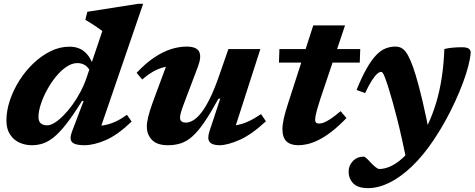

<svg xmlns="http://www.w3.org/2000/svg" viewBox="-20 -757 2516 1018"><path d="M466 -363.5Q452 -397 433.2 -409.8Q414.5 -422.5 390 -422.5Q361 -422.5 331.8 -402.5Q302.5 -382.5 276 -350Q249.5 -317.5 228.8 -279Q208 -240.5 196 -203.2Q184 -166 184 -137Q184 -114 196 -103.2Q208 -92.5 230 -92.5Q247.5 -92.5 269.8 -106.2Q292 -120 316.2 -144.5Q340.5 -169 363.8 -201Q387 -233 406.5 -269.8Q426 -306.5 439 -345L522.5 -592Q514 -599.5 497.8 -610.5Q481.5 -621.5 464 -632.8Q446.5 -644 432.5 -652L443 -694.5L713.5 -737H739L499 -37.5L466.5 -89.5Q500 -88 529.8 -92.8Q559.5 -97.5 589.5 -110.8Q619.5 -124 653 -148.5L678 -112.5Q602.5 -40.5 540 -13.8Q477.5 13 426.5 13Q378.5 13 362.5 -3Q346.5 -19 362 -60L423.5 -222H415Q368.5 -147 332.2 -100.5Q296 -54 265.5 -29.5Q235 -5 206.8 4Q178.5 13 149 13Q113 13 82.2 -1.2Q51.5 -15.5 32.8 -44.8Q14 -74 14 -118Q14 -169.5 32.2 -224.2Q50.5 -279 82.5 -329.8Q114.5 -380.5 157 -421Q199.5 -461.5 248.2 -485.5Q297 -509.5 348 -509.5Q398.5 -509.5 430.5 -480.8Q462.5 -452 480 -393Z M1091 -62 1148 -235 1137.5 -232.5Q1096.5 -157.5 1063.5 -109.2Q1030.5 -61 1000.5 -34.2Q970.5 -7.5 939.2 2.8Q908 13 870 13Q813 13 785.8 -15.2Q758.5 -43.5 758.5 -86Q758.5 -107 765.8 -137.5Q773 -168 791 -217.5L879 -455L910.5 -407.5Q876.5 -408 847.5 -400.2Q818.5 -392.5 791 -376.8Q763.5 -361 733.5 -335.5L704.5 -371Q753 -422.5 799 -453Q845 -483.5 887.8 -496.8Q930.5 -510 969 -510Q1021.5 -510 1035.5 -483.8Q1049.5 -457.5 1030 -405L955 -207Q943.5 -176.5 939 -159.8Q934.5 -143 934.5 -133Q934.5 -120 942.5 -113.5Q950.5 -107 966 -107Q984 -107 1004.5 -119Q1025 -131 1047 -159Q1069 -187 1093 -235.2Q1117 -283.5 1142 -356L1191 -497H1360.5L1212 -35.5L1173.5 -89.5Q1206 -88.5 1235.8 -93.8Q1265.5 -99 1296.8 -113.2Q1328 -127.5 1364 -152L1390 -114Q1313.5 -43 1249.8 -15Q1186 13 1144 13Q1105.5 13 1091.5 -4.2Q1077.5 -21.5 1091 -62Z M1459 -425 1461.5 -497H1890L1887.5 -425ZM1677.5 -229.5Q1666.5 -196 1660.8 -175Q1655 -154 1653 -142.2Q1651 -130.5 1651 -123.5Q1651 -110.5 1656.5 -106.2Q1662 -102 1672.5 -102Q1683 -102 1697.2 -107.2Q1711.5 -112.5 1733 -126.8Q1754.5 -141 1786 -167.5L1817 -131Q1774 -86.5 1737 -58.2Q1700 -30 1668.5 -14.5Q1637 1 1610.5 7Q1584 13 1561.5 13Q1521 13 1499.2 -7.2Q1477.5 -27.5 1477.5 -73Q1477.5 -96.5 1485 -130Q1492.5 -163.5 1508.5 -212L1641 -622.5H1809.5Z M1916 -263.5 1870.5 -280Q1899 -350.5 1924.8 -395.2Q1950.5 -440 1975 -465.2Q1999.5 -490.5 2024.5 -500.2Q2049.5 -510 2075.5 -510Q2093 -510 2106.5 -503.5Q2120 -497 2132 -481Q2144 -465 2156 -437Q2168.5 -409.5 2184.8 -356Q2201 -302.5 2220.5 -220.2Q2240 -138 2261.5 -23L2141 119.5Q2125 42.5 2111.2 -19.2Q2097.5 -81 2085 -129.5Q2072.5 -178 2062 -216Q2051.5 -254 2042 -284Q2029.5 -324 2022 -343.5Q2014.5 -363 2010 -369.5Q2005.5 -376 2000.5 -376Q1992 -376 1980 -365.8Q1968 -355.5 1952 -331Q1936 -306.5 1916 -263.5ZM2175.5 8.5 2190.5 5Q2223 -42.5 2248.5 -96.5Q2274 -150.5 2292.5 -212Q2311 -273.5 2322 -344.5Q2333 -415.5 2336 -497Q2352 -501.5 2376.5 -504Q2401 -506.5 2429.5 -506.5Q2455 -506.5 2465.8 -498.8Q2476.5 -491 2475.5 -476.5Q2473 -445.5 2462.5 -405Q2452 -364.5 2434.2 -317Q2416.5 -269.5 2393.2 -219Q2370 -168.5 2341.8 -117.2Q2313.5 -66 2281.5 -18Q2224.5 67.5 2164.2 125Q2104 182.5 2045 211.5Q1986 240.5 1931.5 240.5Q1878 240.5 1853.2 215.5Q1828.5 190.5 1828.5 152.5Q1828.5 120 1851.2 96.8Q1874 73.5 1908.5 73.5Q1913.5 73.5 1923 82Q1932.5 90.5 1944.5 104Q1957 117.5 1970 128.2Q1983 139 1991 139Q2018.5 139 2049.2 125.5Q2080 112 2112.5 83.2Q2145 54.5 2175.5 8.5Z"/></svg>

Font: Newsreader 9pt
Style: Bold Italic
Weight: 700
Italic angle: -17°
Designer: Hugues Gentile
Foundry: Production Type
Version: Version 1.003